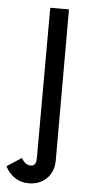

<svg xmlns="http://www.w3.org/2000/svg" viewBox="-102 -533 393 817"><g transform="rotate(5 94.5 -124.0)"><path d="M-48 188 15 147Q30 176 55 176Q78 176 78 143L79 -500H159V143Q159 194 128.5 223Q98 252 53 252Q18 252 -7.5 234.5Q-33 217 -48 188Z"/></g></svg>

Font: Bellota Text
Style: Bold
Weight: 700
Designer: Kemie Guaida
Foundry: Kemie Guaida
Version: Version 4.001